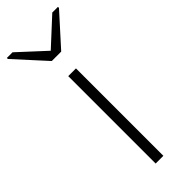

<svg xmlns="http://www.w3.org/2000/svg" viewBox="-260 -767 792 792"><g transform="rotate(-45 136.0 -371.0)"><path d="M113 0V-510H158V0ZM109 -602 -13 -736V-742H20L136 -635L252 -742H285V-736L164 -602Z"/></g></svg>

Font: Saira Expanded ExtraLight
Style: Regular
Weight: 250
Width: 7
Designer: Hector Gatti with collaboration of the Omnibus-Type team
Foundry: Omnibus-Type
Version: Version 1.101